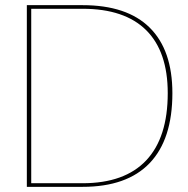

<svg xmlns="http://www.w3.org/2000/svg" viewBox="-20 -724 729 744"><path d="M300 -704Q472 -704 560 -617Q648 -530 648 -363Q648 -184 560 -92Q472 0 300 0H84V-704ZM300 -14Q463 -14 546.5 -102.5Q630 -191 630 -363Q630 -524 546.5 -607Q463 -690 300 -690H101V-14Z"/></svg>

Font: Prodigy Sans Thin
Style: Regular
Weight: 100
Designer: Wei Huang
Foundry: Wei Huang
Version: Version 1.003; ttfautohint (v1.8.3)